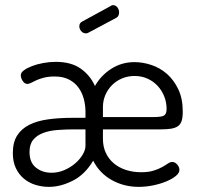

<svg xmlns="http://www.w3.org/2000/svg" viewBox="-20 -721 768 748"><path d="M325 -594Q320 -591 315 -591Q304 -591 296.5 -599.5Q289 -608 289 -619Q289 -631 300 -637L412 -698Q415 -701 420 -701Q431 -701 437.5 -692Q444 -683 444 -673Q444 -657 432 -651ZM504 -479Q536 -479 569.5 -468Q603 -457 630 -433.5Q657 -410 674.5 -373.5Q692 -337 692 -286Q692 -263 687.5 -249.5Q683 -236 672.5 -229Q662 -222 645.5 -219.5Q629 -217 605 -217H381V-180Q381 -150 392 -126Q403 -102 423 -85Q443 -68 470.5 -59Q498 -50 530 -50Q558 -50 577.5 -56Q597 -62 610.5 -69.5Q624 -77 633.5 -83.5Q643 -90 651 -90Q662 -90 670.5 -80Q679 -70 679 -59Q679 -47 665 -35.5Q651 -24 628.5 -14.5Q606 -5 577.5 1Q549 7 520 7Q463 7 415.5 -19.5Q368 -46 343 -95Q311 -41 263.5 -17Q216 7 171 7Q143 7 117.5 -1Q92 -9 72.5 -25.5Q53 -42 41.5 -66.5Q30 -91 30 -125Q30 -166 46.5 -192.5Q63 -219 93.5 -234.5Q124 -250 167 -256Q210 -262 262 -262H313V-286Q313 -311 306.5 -335.5Q300 -360 286 -379.5Q272 -399 249 -411Q226 -423 193 -423Q169 -423 151.5 -418.5Q134 -414 122 -408.5Q110 -403 101.5 -398.5Q93 -394 87 -394Q76 -394 68.5 -405.5Q61 -417 61 -428Q61 -438 73 -447Q85 -456 104.5 -463.5Q124 -471 148.5 -475.5Q173 -480 197 -480Q257 -480 294 -454Q331 -428 350 -386Q373 -427 413.5 -453Q454 -479 504 -479ZM579 -265Q611 -265 620 -271.5Q629 -278 629 -297Q629 -322 620 -345Q611 -368 594.5 -386Q578 -404 555 -414.5Q532 -425 504 -425Q478 -425 455.5 -415.5Q433 -406 416.5 -389.5Q400 -373 390.5 -351Q381 -329 381 -304V-265ZM313 -217H270Q235 -217 203.5 -214.5Q172 -212 148 -203Q124 -194 109.5 -176.5Q95 -159 95 -129Q95 -88 120 -68Q145 -48 181 -48Q207 -48 231 -58.5Q255 -69 273 -84.5Q291 -100 302 -118.5Q313 -137 313 -153Z"/></svg>

Font: AkaAcidDosis
Style: Regular
Weight: 400
Designer: Edgar Tolentino, Pablo Impallari, Igino Marini, Aka-Acid
Foundry: Edgar Tolentino, Pablo Impallari, Igino Marini, Cyberella
Version: Version 1.007